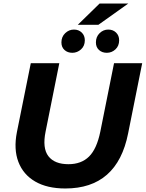

<svg xmlns="http://www.w3.org/2000/svg" viewBox="-20 -1059 828 1091"><path d="M351 12Q248 12 180 -27.5Q112 -67 84.5 -139Q57 -211 76 -308L155 -700H317L239 -311Q220 -217 255 -171.5Q290 -126 369 -126Q442 -126 486 -169.5Q530 -213 550 -311L628 -700H788L708 -301Q646 12 351 12ZM587 -759Q560 -759 542.5 -775Q525 -791 525 -818Q525 -850 546 -870.5Q567 -891 595 -891Q622 -891 639.5 -874Q657 -857 657 -830Q657 -798 636 -778.5Q615 -759 587 -759ZM391 -759Q364 -759 346.5 -775Q329 -791 329 -818Q329 -850 350.5 -870.5Q372 -891 400 -891Q427 -891 444.5 -874Q462 -857 462 -830Q462 -798 440.5 -778.5Q419 -759 391 -759ZM422 -918 546 -1039H709L539 -918Z"/></svg>

Font: Montserrat
Style: Bold Italic
Weight: 700
Italic angle: -11.3°
Designer: Julieta Ulanovsky
Foundry: Julieta Ulanovsky
Version: Version 9.000; ttfautohint (v1.8.4.7-5d5b)